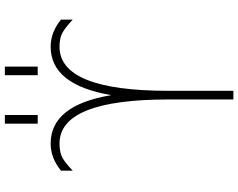

<svg xmlns="http://www.w3.org/2000/svg" viewBox="-114 -854 971 782"><g transform="rotate(-90 371.0 -463.5)"><path d="M391.6 -261.7V2H356.4V-261.7Q356.4 -706.1 176.8 -706.1Q148.4 -706.1 127.4 -698.2Q106.4 -690.4 66.4 -652.3V-700.2Q118.2 -742.2 176.8 -742.2Q333 -742.2 374 -495.1Q416 -742.2 571.3 -742.2Q629.9 -742.2 681.6 -700.2V-652.3Q640.6 -690.4 619.6 -698.2Q598.6 -706.1 571.3 -706.1Q391.6 -706.1 391.6 -261.7ZM257.8 -794.9V-928.7H293V-794.9ZM455.1 -794.9V-928.7H490.2V-794.9Z"/></g></svg>

Font: Gen Shin Gothic ExtraLight
Style: Regular
Weight: 100
Designer: [Source Han Sans]
Ryoko NISHIZUKA  (kana & ideographs); Paul D. Hunt (Latin, Greek & Cyrillic); Wenlong ZHANG  (bopomofo
Version: Version 1.002.20150607